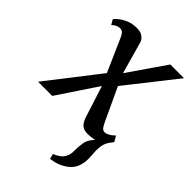

<svg xmlns="http://www.w3.org/2000/svg" viewBox="-251 -666 1008 1008"><g transform="rotate(45 253.0 -162.5)"><path d="M316.1 242.1 308.7 213.4Q331 203.9 344.9 193.3Q358.8 182.8 366.9 166.2Q377.1 146.7 376.2 120.6Q375.3 94.4 379.9 67.3Q383.1 40.4 398.6 21.2Q414 2 424.3 -11.9L485.2 -48.8Q467 -27.7 461.1 -5.7Q455.2 16.3 456 45Q456.3 57.3 457.6 71.7Q458.8 86.1 458.8 99.4Q458.8 132.1 448.1 159.1Q437.4 186 409.5 206.8Q391.6 220 369.9 228.6Q348.2 237.2 316.1 242.1ZM361.8 10Q342.6 10 329.8 3.5Q317 -3 309.1 -14.8Q301.2 -26.5 295.7 -42L224.3 -264.1L263.2 -258.6L90.6 0H-14.6L236.8 -323.8L227.3 -245.3L128.2 -470Q122.4 -483.5 114.5 -493.3Q106.5 -503.1 92.4 -503.1Q77.8 -503.1 65.5 -496.3Q53.2 -489.6 46.4 -481.8L30.4 -509.9Q34.2 -515.9 50 -529.5Q65.8 -543.2 92.2 -554.9Q118.5 -566.6 154.1 -566.6Q172.6 -566.6 185.9 -560.9Q199.1 -555.3 207.6 -545.6Q216 -536 219.2 -523.9L281.2 -303.2L243 -309.7L412.3 -555H514.2L269.5 -244.7L278.4 -322.2L382.7 -98.6Q390.2 -82.4 398.3 -70.9Q406.5 -59.3 419.9 -59.3Q430.4 -59.3 444.1 -66.5Q457.8 -73.7 474.5 -89.8L492.3 -58.8Q488.8 -52.3 474 -35.7Q459.2 -19 431.7 -4.5Q404.1 10 361.8 10Z"/></g></svg>

Font: Merriweather Light
Style: Italic
Weight: 300
Italic angle: -7.8°
Designer: Eben Sorkin
Foundry: Eben Sorkin
Version: Version 2.101